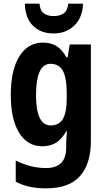

<svg xmlns="http://www.w3.org/2000/svg" viewBox="-20 -790 580 1050"><path d="M215 -557Q257 -557 288 -538.5Q319 -520 343 -477H350L361 -547H477V-19Q477 106 417.5 173Q358 240 232 240Q183 240 143 231.5Q103 223 66 204V88Q109 109 149.5 119Q190 129 232 129Q285 129 313.5 102Q342 75 342 14V4Q342 -13 343 -34Q344 -55 346 -72H342Q318 -29 286.5 -9.5Q255 10 211 10Q130 10 84.5 -64Q39 -138 39 -271Q39 -406 85.5 -481.5Q132 -557 215 -557ZM256 -441Q177 -441 177 -269Q177 -104 258 -104Q302 -104 323.5 -139Q345 -174 345 -252V-277Q345 -364 324 -402.5Q303 -441 256 -441ZM434 -770Q432 -695 387 -651Q342 -607 273 -607Q203 -607 160.5 -649Q118 -691 116 -770H196Q199 -732 219.5 -717Q240 -702 274 -702Q306 -702 328 -717Q350 -732 353 -770Z"/></svg>

Font: Noto Sans Arabic Cond
Style: Bold
Weight: 700
Width: 3
Designer: Monotype Design Team, Nadine Chahine, Nizar Qandah and Khaled Hosny
Foundry: Monotype Imaging Inc.
Version: Version 2.012; ttfautohint (v1.8.4.7-5d5b)